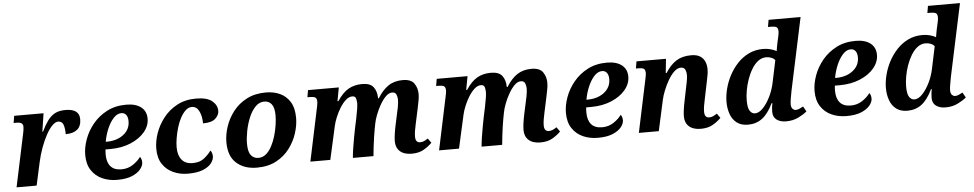

<svg xmlns="http://www.w3.org/2000/svg" viewBox="-41 -1095 7305 1440"><g transform="rotate(-5 3611.0 -375.0)"><path d="M122 -402Q124 -410 126 -424Q128 -438 128 -448Q128 -467 116 -475Q104 -483 75 -483H57L66 -536H287L266 -399H271Q294 -447 318 -480Q342 -513 373.5 -529.5Q405 -546 452 -546Q557 -546 557 -468Q557 -416 526.5 -390.5Q496 -365 439 -365Q439 -411 429 -437.5Q419 -464 390 -464Q369 -464 345 -439.5Q321 -415 298.5 -373.5Q276 -332 257 -280Q238 -228 226 -173L188 0H37Z M794 10Q733 10 682.5 -12.5Q632 -35 601.5 -81Q571 -127 571 -197Q571 -253 593 -314Q615 -375 658 -427.5Q701 -480 764 -513Q827 -546 910 -546Q981 -546 1021 -515Q1061 -484 1061 -428Q1061 -374 1022.5 -328Q984 -282 916.5 -253.5Q849 -225 763 -225H726Q725 -215 724.5 -205Q724 -195 724 -187Q724 -129 751 -97.5Q778 -66 833 -66Q882 -66 920 -91.5Q958 -117 979 -147Q992 -131 992 -104Q992 -80 971 -53.5Q950 -27 906.5 -8.5Q863 10 794 10ZM742 -282Q792 -282 831.5 -299.5Q871 -317 894 -348Q917 -379 917 -421Q917 -452 904 -469Q891 -486 868 -486Q836 -486 808 -455Q780 -424 760.5 -377Q741 -330 733 -282Z M1327 10Q1267 10 1216.5 -13Q1166 -36 1136 -81.5Q1106 -127 1106 -197Q1106 -253 1127 -313.5Q1148 -374 1189.5 -427Q1231 -480 1292.5 -513Q1354 -546 1435 -546Q1518 -546 1556 -514.5Q1594 -483 1594 -440Q1594 -409 1566 -382.5Q1538 -356 1472 -356Q1472 -409 1453.5 -447.5Q1435 -486 1399 -486Q1373 -486 1351.5 -466Q1330 -446 1312.5 -413.5Q1295 -381 1283.5 -342Q1272 -303 1265.5 -264.5Q1259 -226 1259 -195Q1259 -134 1287 -100Q1315 -66 1369 -66Q1422 -66 1455 -92Q1488 -118 1509 -148Q1515 -142 1519.5 -130.5Q1524 -119 1524 -104Q1524 -78 1503.5 -51.5Q1483 -25 1439.5 -7.5Q1396 10 1327 10Z M1846 10Q1752 10 1693 -42Q1634 -94 1634 -200Q1634 -256 1654 -316.5Q1674 -377 1714 -429Q1754 -481 1816 -513.5Q1878 -546 1962 -546Q2020 -546 2067 -524.5Q2114 -503 2142.5 -457Q2171 -411 2171 -336Q2171 -282 2152 -222Q2133 -162 2093.5 -109Q2054 -56 1992.5 -23Q1931 10 1846 10ZM1864 -62Q1896 -62 1921 -83Q1946 -104 1964.5 -139Q1983 -174 1995 -215Q2007 -256 2013 -296Q2019 -336 2019 -368Q2019 -427 1998.5 -453Q1978 -479 1943 -479Q1905 -479 1875.5 -448Q1846 -417 1826.5 -369.5Q1807 -322 1797 -270Q1787 -218 1787 -176Q1787 -115 1807.5 -88.5Q1828 -62 1864 -62Z M3012 7Q2955 7 2924 -20.5Q2893 -48 2893 -96Q2893 -117 2897 -147Q2901 -177 2909 -215L2926 -294Q2931 -314 2937.5 -347.5Q2944 -381 2944 -406Q2944 -425 2936.5 -444Q2929 -463 2904 -463Q2880 -463 2856.5 -439.5Q2833 -416 2812.5 -380Q2792 -344 2777.5 -306Q2763 -268 2758 -239L2750 -197Q2746 -176 2740.5 -139Q2735 -102 2730.5 -63.5Q2726 -25 2724 0H2569Q2571 -27 2577 -67.5Q2583 -108 2591 -150.5Q2599 -193 2605 -223L2620 -293Q2629 -337 2633 -364Q2637 -391 2637 -405Q2637 -423 2632 -441.5Q2627 -460 2604 -460Q2579 -460 2555 -438.5Q2531 -417 2510.5 -383.5Q2490 -350 2475.5 -314.5Q2461 -279 2455 -251L2399 0H2249L2333 -398Q2335 -407 2337.5 -420.5Q2340 -434 2340 -441Q2340 -468 2328 -475.5Q2316 -483 2287 -483H2269L2278 -536H2510L2491 -434H2498Q2538 -495 2582.5 -520.5Q2627 -546 2686 -546Q2747 -546 2771 -514Q2795 -482 2796 -435V-429H2802Q2839 -489 2883.5 -519Q2928 -549 2992 -549Q3054 -549 3078 -514.5Q3102 -480 3102 -434Q3102 -409 3095.5 -378Q3089 -347 3084 -321L3061 -214Q3055 -187 3051 -163Q3047 -139 3047 -118Q3047 -73 3082 -73Q3098 -73 3111.5 -79Q3125 -85 3141 -96L3165 -62Q3141 -37 3104 -15Q3067 7 3012 7Z M3981 7Q3924 7 3893 -20.5Q3862 -48 3862 -96Q3862 -117 3866 -147Q3870 -177 3878 -215L3895 -294Q3900 -314 3906.5 -347.5Q3913 -381 3913 -406Q3913 -425 3905.5 -444Q3898 -463 3873 -463Q3849 -463 3825.5 -439.5Q3802 -416 3781.5 -380Q3761 -344 3746.5 -306Q3732 -268 3727 -239L3719 -197Q3715 -176 3709.5 -139Q3704 -102 3699.5 -63.5Q3695 -25 3693 0H3538Q3540 -27 3546 -67.5Q3552 -108 3560 -150.5Q3568 -193 3574 -223L3589 -293Q3598 -337 3602 -364Q3606 -391 3606 -405Q3606 -423 3601 -441.5Q3596 -460 3573 -460Q3548 -460 3524 -438.5Q3500 -417 3479.5 -383.5Q3459 -350 3444.5 -314.5Q3430 -279 3424 -251L3368 0H3218L3302 -398Q3304 -407 3306.5 -420.5Q3309 -434 3309 -441Q3309 -468 3297 -475.5Q3285 -483 3256 -483H3238L3247 -536H3479L3460 -434H3467Q3507 -495 3551.5 -520.5Q3596 -546 3655 -546Q3716 -546 3740 -514Q3764 -482 3765 -435V-429H3771Q3808 -489 3852.5 -519Q3897 -549 3961 -549Q4023 -549 4047 -514.5Q4071 -480 4071 -434Q4071 -409 4064.5 -378Q4058 -347 4053 -321L4030 -214Q4024 -187 4020 -163Q4016 -139 4016 -118Q4016 -73 4051 -73Q4067 -73 4080.5 -79Q4094 -85 4110 -96L4134 -62Q4110 -37 4073 -15Q4036 7 3981 7Z M4413 10Q4352 10 4301.5 -12.5Q4251 -35 4220.5 -81Q4190 -127 4190 -197Q4190 -253 4212 -314Q4234 -375 4277 -427.5Q4320 -480 4383 -513Q4446 -546 4529 -546Q4600 -546 4640 -515Q4680 -484 4680 -428Q4680 -374 4641.5 -328Q4603 -282 4535.5 -253.5Q4468 -225 4382 -225H4345Q4344 -215 4343.5 -205Q4343 -195 4343 -187Q4343 -129 4370 -97.5Q4397 -66 4452 -66Q4501 -66 4539 -91.5Q4577 -117 4598 -147Q4611 -131 4611 -104Q4611 -80 4590 -53.5Q4569 -27 4525.5 -8.5Q4482 10 4413 10ZM4361 -282Q4411 -282 4450.5 -299.5Q4490 -317 4513 -348Q4536 -379 4536 -421Q4536 -452 4523 -469Q4510 -486 4487 -486Q4455 -486 4427 -455Q4399 -424 4379.5 -377Q4360 -330 4352 -282Z M5188 10Q5131 10 5100 -17.5Q5069 -45 5069 -93Q5069 -114 5073 -144Q5077 -174 5085 -212L5101 -291Q5105 -311 5112 -344.5Q5119 -378 5119 -403Q5119 -422 5111 -441Q5103 -460 5077 -460Q5052 -460 5027 -436Q5002 -412 4981 -375.5Q4960 -339 4944.5 -300Q4929 -261 4923 -232L4872 0H4722L4806 -398Q4809 -411 4811 -424Q4813 -437 4813 -441Q4813 -468 4801 -475.5Q4789 -483 4760 -483H4742L4751 -536H4973L4962 -429H4968Q5006 -489 5051 -517.5Q5096 -546 5163 -546Q5206 -546 5230.5 -530Q5255 -514 5266 -488Q5277 -462 5277 -431Q5277 -406 5270.5 -375Q5264 -344 5259 -318L5237 -211Q5231 -184 5227 -160Q5223 -136 5223 -115Q5223 -70 5258 -70Q5274 -70 5287 -76Q5300 -82 5317 -93L5341 -59Q5317 -34 5280 -12Q5243 10 5188 10Z M5543 10Q5492 10 5459.5 -15Q5427 -40 5412 -82Q5397 -124 5397 -173Q5397 -220 5410 -271.5Q5423 -323 5448.5 -371.5Q5474 -420 5511 -459.5Q5548 -499 5596.5 -522.5Q5645 -546 5704 -546Q5733 -546 5759.5 -539Q5786 -532 5805 -521Q5807 -534 5810.5 -553.5Q5814 -573 5816 -582L5825 -622Q5832 -652 5832 -665Q5832 -692 5820 -699.5Q5808 -707 5779 -707H5756L5765 -760H6006L5890 -215Q5886 -193 5880.5 -162.5Q5875 -132 5875 -114Q5875 -91 5886 -80Q5897 -69 5910 -69Q5923 -69 5938.5 -76Q5954 -83 5966 -90L5988 -51Q5962 -29 5922 -9.5Q5882 10 5830 10Q5787 10 5759.5 -10Q5732 -30 5732 -70Q5732 -89 5734 -105.5Q5736 -122 5739 -135H5733Q5696 -58 5650.5 -24Q5605 10 5543 10ZM5603 -70Q5633 -70 5663.5 -102Q5694 -134 5718.5 -184Q5743 -234 5754 -288L5789 -454Q5779 -468 5760 -475Q5741 -482 5723 -482Q5689 -482 5661.5 -461Q5634 -440 5613 -405Q5592 -370 5577.5 -328.5Q5563 -287 5556 -246Q5549 -205 5549 -172Q5549 -115 5564.5 -92.5Q5580 -70 5603 -70Z M6285 10Q6224 10 6173.5 -12.5Q6123 -35 6092.5 -81Q6062 -127 6062 -197Q6062 -253 6084 -314Q6106 -375 6149 -427.5Q6192 -480 6255 -513Q6318 -546 6401 -546Q6472 -546 6512 -515Q6552 -484 6552 -428Q6552 -374 6513.5 -328Q6475 -282 6407.5 -253.5Q6340 -225 6254 -225H6217Q6216 -215 6215.5 -205Q6215 -195 6215 -187Q6215 -129 6242 -97.5Q6269 -66 6324 -66Q6373 -66 6411 -91.5Q6449 -117 6470 -147Q6483 -131 6483 -104Q6483 -80 6462 -53.5Q6441 -27 6397.5 -8.5Q6354 10 6285 10ZM6233 -282Q6283 -282 6322.5 -299.5Q6362 -317 6385 -348Q6408 -379 6408 -421Q6408 -452 6395 -469Q6382 -486 6359 -486Q6327 -486 6299 -455Q6271 -424 6251.5 -377Q6232 -330 6224 -282Z M6743 10Q6692 10 6659.5 -15Q6627 -40 6612 -82Q6597 -124 6597 -173Q6597 -220 6610 -271.5Q6623 -323 6648.5 -371.5Q6674 -420 6711 -459.5Q6748 -499 6796.5 -522.5Q6845 -546 6904 -546Q6933 -546 6959.5 -539Q6986 -532 7005 -521Q7007 -534 7010.5 -553.5Q7014 -573 7016 -582L7025 -622Q7032 -652 7032 -665Q7032 -692 7020 -699.5Q7008 -707 6979 -707H6956L6965 -760H7206L7090 -215Q7086 -193 7080.5 -162.5Q7075 -132 7075 -114Q7075 -91 7086 -80Q7097 -69 7110 -69Q7123 -69 7138.5 -76Q7154 -83 7166 -90L7188 -51Q7162 -29 7122 -9.5Q7082 10 7030 10Q6987 10 6959.5 -10Q6932 -30 6932 -70Q6932 -89 6934 -105.5Q6936 -122 6939 -135H6933Q6896 -58 6850.5 -24Q6805 10 6743 10ZM6803 -70Q6833 -70 6863.5 -102Q6894 -134 6918.5 -184Q6943 -234 6954 -288L6989 -454Q6979 -468 6960 -475Q6941 -482 6923 -482Q6889 -482 6861.5 -461Q6834 -440 6813 -405Q6792 -370 6777.5 -328.5Q6763 -287 6756 -246Q6749 -205 6749 -172Q6749 -115 6764.5 -92.5Q6780 -70 6803 -70Z"/></g></svg>

Font: Noto Serif
Style: Bold Italic
Weight: 700
Italic angle: -12°
Designer: Monotype Design Team
Foundry: Monotype Imaging Inc.
Version: Version 2.013